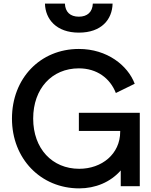

<svg xmlns="http://www.w3.org/2000/svg" viewBox="-20 -1027 831 1059"><path d="M417 12C506 12 589 -22 646 -87V0H751V-405H415V-305H643V-301C643 -177 541 -96 417 -96C268 -96 163 -207 163 -373C163 -538 266 -650 415 -650C514 -650 587 -596 619 -514L723 -565C685 -666 571 -757 415 -757C202 -757 46 -595 46 -373C46 -151 205 12 417 12ZM228 -1007C230 -922 290 -847 415 -847C540 -847 599 -920 601 -1007H492C490 -961 462 -935 415 -935C367 -935 340 -961 338 -1007Z"/></svg>

Font: Mluvka SemiBold
Style: Regular
Weight: 600
Designer: Modified by Jiří Krblich, Original typeface by Gumpita Rahayu
Foundry: Gumpita Rahayu & Jiří Krblich
Version: Version 2.000;Glyphs 3.1.1 (3134)